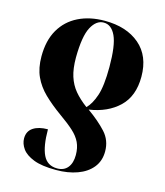

<svg xmlns="http://www.w3.org/2000/svg" viewBox="-115 -633 819 954"><g transform="rotate(15 294.0 -156.5)"><path d="M306 -546Q418 -546 485.5 -488.5Q553 -431 553 -324Q553 -224 495 -168.5Q437 -113 342 -99Q401 -57 438 -16.5Q475 24 475 81Q475 130 447.5 164Q420 198 372 215.5Q324 233 263 233Q189 233 147 216.5Q105 200 87 174.5Q69 149 69 122Q69 85 97 66.5Q125 48 172 48Q172 135 193.5 179.5Q215 224 266 224Q301 224 320 200.5Q339 177 339 136Q339 99 326 71.5Q313 44 285.5 19Q258 -6 214 -37Q161 -75 124 -111Q87 -147 67 -190.5Q47 -234 47 -294Q47 -376 79.5 -432Q112 -488 170.5 -517Q229 -546 306 -546ZM303 -536Q265 -536 240 -489.5Q215 -443 214 -333Q214 -276 226.5 -236.5Q239 -197 264 -167Q289 -137 328 -108Q353 -132 370 -182Q387 -232 387 -330Q387 -441 365 -488.5Q343 -536 303 -536Z"/></g></svg>

Font: Noto Serif Display SemiCondensed ExtraBold
Style: Regular
Weight: 800
Width: 4
Designer: Monotype Design Team
Foundry: Monotype Imaging Inc.
Version: Version 2.009